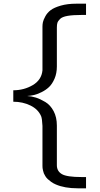

<svg xmlns="http://www.w3.org/2000/svg" viewBox="-20 -770 540 1040"><path d="M52 -219V-281Q110 -281 157.5 -309Q205 -337 210 -389V-626Q210 -638 212.5 -650Q215 -662 225.5 -681.5Q236 -701 254.5 -715Q273 -729 309 -739.5Q345 -750 393 -750H446V-689H422Q375 -689 346 -684Q317 -679 305.5 -667.5Q294 -656 291 -646.5Q288 -637 288 -621V-410Q288 -373 275.5 -344Q263 -315 245.5 -298.5Q228 -282 204.5 -270.5Q181 -259 162.5 -255Q144 -251 127 -250Q150 -249 174 -241.5Q198 -234 225.5 -217.5Q253 -201 270.5 -168Q288 -135 288 -90V125Q288 157 315 173Q342 189 422 189H446V250H401Q330 250 282 229Q268 223 257 215Q246 207 238.5 200Q231 193 225.5 184Q220 175 217.5 169Q215 163 213 153.5Q211 144 210.5 140Q210 136 210 128V119V-88Q208 -128 203 -140Q187 -178 145 -198.5Q103 -219 52 -219Z"/></svg>

Font: CMU Sans Serif
Style: Medium
Weight: 500
Version: Version 0.7.0